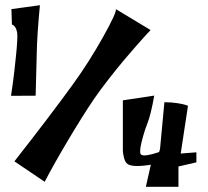

<svg xmlns="http://www.w3.org/2000/svg" viewBox="-20 -720 808 747"><path d="M26.4 -624.5 24.4 -684.6 135.3 -699.7Q124 -581.5 123 -513.2L118.7 -347.7L22.9 -347.2Q26.4 -369.6 31 -404.1Q35.6 -438.5 42.5 -505.4Q49.3 -572.3 46.9 -592.3Q44.9 -605 39.8 -613Q34.7 -621.1 30.3 -623ZM153.8 -12.7 36.1 -92.3Q175.8 -270.5 264.2 -392.6Q326.7 -479 380.9 -575.9Q435.1 -672.9 430.7 -684.6L565.9 -603Q560.5 -597.2 551 -587.2Q541.5 -577.1 513.9 -545.9Q486.3 -514.6 460.7 -484.1Q435.1 -453.6 402.3 -411.6Q369.6 -369.6 344.7 -333.5Q301.8 -270 245.8 -176Q189.9 -82 153.8 -12.7ZM458 -329.6 580.1 -348.1Q566.9 -272.9 552.2 -236.3Q540.5 -207 530.5 -165.8Q520.5 -124.5 529.3 -118.2Q542 -109.4 597.7 -127.9Q601.6 -129.4 603.5 -149.9L619.6 -322.3Q645.5 -322.3 668.5 -318.8Q691.4 -315.4 701.2 -312L711.4 -308.6L683.1 -122.6L744.1 -127.4V-88.4L674.3 -72.3V6.8H547.4L566.9 -79.1Q487.3 -66.4 471.7 -85.9Q465.3 -93.8 461.9 -108.4Q458.5 -123 458 -133.8V-144.5Z"/></svg>

Font: Some Time Later
Style: Regular
Weight: 400
Version: Version 003.300